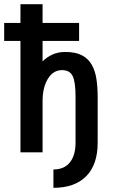

<svg xmlns="http://www.w3.org/2000/svg" viewBox="-20 -746 540 920"><path d="M0 -550V-636H78V-726H184V-636H359V-550H184V-452Q204 -472 231 -484.5Q258 -497 293 -497Q342 -497 372.5 -481Q403 -465 419.5 -436Q436 -407 442 -367.5Q448 -328 448 -281V-62Q448 43 393 98.5Q338 154 236 154V66Q288 66 315 32Q342 -2 342 -62V-283Q342 -354 328 -382Q314 -410 277 -410Q235 -410 209.5 -368.5Q184 -327 184 -261V-16H78V-550Z"/></svg>

Font: D2Coding ligature
Style: Bold
Weight: 700
Monospace: yes
Designer: Yong-Rak Park; Jeong-Hwan Yoon; Sang-Min Lee;
Foundry: NHN Corporation
Version: Version 1.3.2; Build 20180524